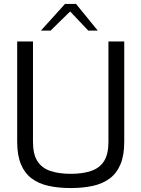

<svg xmlns="http://www.w3.org/2000/svg" viewBox="-20 -946 716 972"><path d="M338 6Q276 6 226 -5Q176 -16 140.5 -42.5Q105 -69 86 -114.5Q67 -160 67 -228V-736H147V-228Q147 -165 169.5 -130Q192 -95 235 -80.5Q278 -66 338 -66Q398 -66 441 -80.5Q484 -95 506.5 -130Q529 -165 529 -228V-736H609V-228Q609 -160 590 -114.5Q571 -69 535.5 -42.5Q500 -16 450 -5Q400 6 338 6ZM187 -791 309 -926H365L475 -791H427L335 -888L236 -791Z"/></svg>

Font: Exo Thin
Style: Regular
Weight: 400
Version: Version 2.000